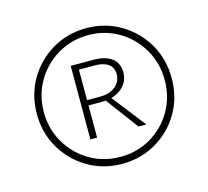

<svg xmlns="http://www.w3.org/2000/svg" viewBox="-78 -800 719 663"><g transform="rotate(-15 282.0 -468.5)"><path d="M282 -226Q215 -226 160 -258.5Q105 -291 73 -346Q41 -401 41 -468Q41 -536 73 -591Q105 -646 160 -678.5Q215 -711 282 -711Q349 -711 404 -678.5Q459 -646 491 -591Q523 -536 523 -468Q523 -400 491 -345Q459 -290 404 -258Q349 -226 282 -226ZM283 -251Q343 -251 392 -280Q441 -309 469.5 -358.5Q498 -408 498 -468Q498 -529 469 -578.5Q440 -628 391 -657Q342 -686 283 -686Q223 -686 173.5 -657Q124 -628 95 -578.5Q66 -529 66 -468Q66 -408 95 -358.5Q124 -309 173 -280Q222 -251 283 -251ZM197 -336V-599H278Q320 -599 343.5 -581.5Q367 -564 367 -531Q367 -496 339.5 -473.5Q312 -451 267 -451H199V-470H267Q302 -470 322.5 -487Q343 -504 343 -531Q343 -555 325.5 -567Q308 -579 278 -579H221V-336ZM369 -336 276 -461 298 -463 397 -336Z"/></g></svg>

Font: Ysabeau Office ExtraLight
Style: Regular
Weight: 250
Designer: Christian Thalmann (Catharsis Fonts)
Version: Version 2.001;gftools[0.9.30]; featfreeze: tnum,lnum,ss02